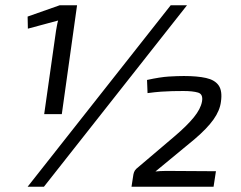

<svg xmlns="http://www.w3.org/2000/svg" viewBox="-20 -710 918 730"><path d="M691 -690 147 0H85L629 -690ZM273 -690 215 -276H148L193 -593Q195 -603 196.5 -612.5Q198 -622 201 -632L86 -601L85 -647L207 -690ZM679 -421Q730 -421 763.5 -413.5Q797 -406 811.5 -385Q826 -364 820 -323Q816 -290 792 -256Q768 -222 720 -181L571 -58Q590 -60 606 -60Q622 -60 641 -60L801 -59L792 0H480L486 -39Q487 -48 489.5 -55Q492 -62 498 -68L644 -192Q691 -232 717 -264Q743 -296 748 -324Q753 -352 733 -358Q713 -364 677 -364Q655 -364 635 -363.5Q615 -363 593 -361.5Q571 -360 541 -356L539 -406Q589 -417 622 -419Q655 -421 679 -421Z"/></svg>

Font: Exo 2
Style: Italic
Weight: 400
Italic angle: -8°
Designer: Natanael Gama
Foundry: Natanael Gama
Version: Version 2.010